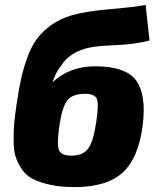

<svg xmlns="http://www.w3.org/2000/svg" viewBox="-20 -750 642 782"><path d="M573 -730 589 -585Q527 -569 448.5 -566Q370 -563 335 -554Q261 -535 228 -481Q206 -454 194 -415Q264 -480 367 -480Q492 -480 534.5 -422Q577 -364 561 -238Q544 -106 479.5 -47Q415 12 283 12Q226 12 183.5 2.5Q141 -7 113 -21.5Q85 -36 68 -62Q51 -88 43.5 -112Q36 -136 35.5 -175Q35 -214 37.5 -244Q40 -274 47 -321Q56 -385 66 -429.5Q76 -474 92.5 -519Q109 -564 132 -594Q155 -624 189.5 -648.5Q224 -673 270 -687Q327 -704 427 -712.5Q527 -721 573 -730ZM372 -253Q383 -326 374.5 -347Q366 -368 327 -368Q275 -368 254 -341Q233 -314 222 -239Q211 -163 220 -139.5Q229 -116 271 -116Q317 -116 338.5 -144Q360 -172 372 -253Z"/></svg>

Font: Ezarion Extra Bold
Style: Italic
Weight: 800
Italic angle: -8°
Designer: Natanael Gama
Version: Version 1.001;PS 001.001;hotconv 1.0.70;makeotf.lib2.5.58329